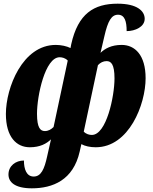

<svg xmlns="http://www.w3.org/2000/svg" viewBox="-20 -790 833 1043"><path d="M153 233C266 233 378 189 413 33L422 -7C442 4 470 10 500 10C681 10 771 -223 771 -365C771 -491 713 -546 641 -546C585 -546 550 -526 526 -503L547 -593C566 -677 586 -710 621 -710C658 -710 668 -673 668 -621C714 -621 766 -644 766 -688C766 -730 725 -770 619 -770C490 -770 404 -716 367 -550L363 -529C343 -539 313 -546 283 -546C102 -546 12 -313 12 -171C12 -45 70 10 142 10C198 10 233 -10 257 -33L236 60C221 129 203 169 163 169C124 169 110 129 110 82C65 82 26 111 26 158C26 198 59 233 153 233ZM224 -78C200 -78 181 -94 181 -172C181 -270 225 -479 304 -479C317 -479 335 -475 348 -461L271 -100C258 -87 242 -78 224 -78ZM479 -57C466 -57 448 -61 435 -75L512 -436C525 -450 541 -458 559 -458C583 -458 602 -442 602 -364C602 -266 558 -57 479 -57Z"/></svg>

Font: Noto Serif Condensed Black
Style: Italic
Weight: 900
Width: 3
Italic angle: -12°
Designer: Monotype Design Team
Foundry: Monotype Imaging Inc.
Version: Version 2.013